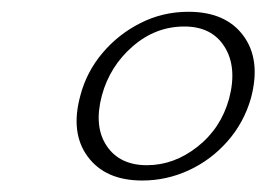

<svg xmlns="http://www.w3.org/2000/svg" viewBox="-20 -730 452 326"><path d="M300 -710Q363.5 -710 393.5 -669Q423.5 -628 406 -563Q394 -521.5 366.2 -490Q338.5 -458.5 300.8 -441Q263 -423.5 221.5 -423.5Q159 -423.5 129 -464Q99 -504.5 116.5 -568Q127 -608 154 -640Q181 -672 218.8 -691Q256.5 -710 300 -710ZM293 -685Q244 -685 205.2 -651.2Q166.5 -617.5 153 -568Q139 -515.5 161 -482.5Q183 -449.5 229.5 -449.5Q275.5 -449.5 315.2 -480.8Q355 -512 369 -562.5Q383 -615.5 361.5 -650.2Q340 -685 293 -685Z"/></svg>

Font: Fraunces 9pt Soft Thin
Style: Italic
Weight: 100
Italic angle: -16°
Version: Version 1.000;[b76b70a41]